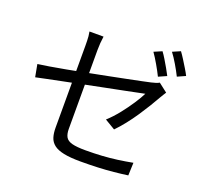

<svg xmlns="http://www.w3.org/2000/svg" viewBox="-145 -1006 1289 1213"><g transform="rotate(20 500.0 -400.0)"><path d="M762.3 -795.8Q775.3 -778.5 790.1 -753.9Q804.9 -729.3 819.3 -704.3Q833.8 -679.3 844 -658.8L789.8 -634.7Q775.1 -665.1 752.1 -704.9Q729.2 -744.7 709.2 -773.1ZM871.9 -835.9Q885.5 -817.5 901.1 -792.6Q916.7 -767.7 931.6 -743.2Q946.6 -718.7 955.8 -699.9L902 -675.8Q885.8 -708.6 863.2 -746.9Q840.6 -785.2 819.4 -813.2ZM292.4 -111.1Q292.4 -133.8 292.4 -176Q292.4 -218.3 292.4 -271.3Q292.4 -324.2 292.4 -381.5Q292.4 -438.7 292.4 -493.2Q292.4 -547.6 292.4 -592.1Q292.4 -636.7 292.4 -663.2Q292.4 -678.1 292 -693.9Q291.6 -709.7 290.3 -725.3Q288.9 -740.8 285.9 -755.2H380.5Q377.1 -733.4 375.3 -709.3Q373.5 -685.1 373.5 -663.2Q373.5 -637.3 373.5 -595Q373.5 -552.6 373.5 -501Q373.5 -449.4 373.5 -395.3Q373.5 -341.2 373.5 -290.2Q373.5 -239.2 373.5 -198.2Q373.5 -157.3 373.5 -132.2Q373.5 -98.3 385 -78.1Q396.5 -58 427.9 -49.6Q459.3 -41.2 518.6 -41.2Q577.1 -41.2 629.2 -44.5Q681.2 -47.7 731.1 -54.5Q780.9 -61.3 830.5 -70.7L827.3 15.2Q782.8 21.5 733.9 26.3Q685 31.2 630.3 33.6Q575.6 36 513.2 36Q443.6 36 399.9 26.8Q356.2 17.7 332.9 -0.8Q309.6 -19.2 301 -46.7Q292.4 -74.3 292.4 -111.1ZM873.2 -557.7Q868 -550 861 -538.6Q853.9 -527.2 848.4 -517.7Q831.2 -486.7 808.3 -449.2Q785.4 -411.8 758.9 -372.1Q732.3 -332.4 702.8 -295Q673.3 -257.6 643.4 -226.9L573.9 -268.3Q611.6 -302.6 646.7 -346.8Q681.8 -391 709.5 -433.5Q737.3 -476.1 752.1 -506.2Q745.5 -505 711.1 -497.8Q676.7 -490.6 623.6 -479.9Q570.4 -469.2 505.7 -456.4Q441.1 -443.5 374.2 -429.9Q307.3 -416.3 245.7 -403.9Q184 -391.6 136 -381.5Q87.9 -371.4 62.3 -366L46.7 -449.6Q74.3 -453 122 -460.9Q169.7 -468.8 230.5 -480Q291.3 -491.2 357.7 -504.3Q424 -517.3 488.6 -530Q553.2 -542.7 609.2 -554.1Q665.3 -565.6 705.2 -573.7Q745.1 -581.9 761.2 -585.7Q777.3 -589.3 791.4 -593.8Q805.4 -598.2 814.1 -603.6Z"/></g></svg>

Font: Noto Sans JP
Style: Regular
Weight: 100
Designer: Ryoko NISHIZUKA 西塚涼子 (kana, bopomofo & ideographs); Paul D. Hunt (Latin, Greek & Cyrillic); Sandoll Communications 산돌커뮤니
Foundry: Adobe
Version: Version 2.004;hotconv 1.0.118;makeotfexe 2.5.65603